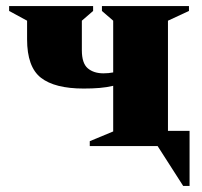

<svg xmlns="http://www.w3.org/2000/svg" viewBox="-20 -480 663 631"><path d="M69 -351V-412L10 -444V-460H286V-444L249 -412V-315Q249 -272 268.5 -255.5Q288 -239 320 -239Q337 -239 352 -242V-412L315 -444V-460H601V-444L532 -412V-50H603V131H582L498 0H275V-16L352 -48V-198Q331 -193 307.5 -191Q284 -189 255 -189Q160 -189 114.5 -224.5Q69 -260 69 -351Z"/></svg>

Font: Spectral ExtraBold
Style: Regular
Weight: 800
Designer: Jean-Baptiste Levee
Foundry: Production Type
Version: Version 2.001